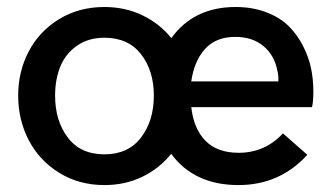

<svg xmlns="http://www.w3.org/2000/svg" viewBox="-20 -517 946 546"><path d="M871.1 -257.8Q871.1 -226.1 867.2 -212.4H523.9Q530.8 -150.9 564.2 -116.7Q597.7 -82.5 658.7 -82.5Q733.4 -82.5 784.7 -137.7L854 -76.7Q775.4 9.3 658.2 9.3Q532.2 9.3 466.8 -79.6Q433.1 -37.6 384.5 -14.2Q335.9 9.3 276.9 9.3Q205.1 9.3 148.7 -25.4Q92.3 -60.1 62 -117.9Q31.7 -175.8 31.7 -245.1Q31.7 -314 62 -371.3Q92.3 -428.7 148.7 -462.9Q205.1 -497.1 276.9 -497.1Q335.9 -497.1 384.8 -473.6Q433.6 -450.2 467.3 -408.7Q531.2 -497.1 649.9 -497.1Q698.2 -497.1 737.1 -482.2Q775.9 -467.3 800.3 -443.4Q824.7 -419.4 841.3 -387.2Q857.9 -355 864.5 -323Q871.1 -291 871.1 -257.8ZM771.5 -285.6Q772.5 -301.8 768.6 -316.4Q760.7 -359.4 729.5 -385.7Q698.2 -412.1 648.9 -412.1Q594.2 -412.1 563.2 -377.9Q532.2 -343.8 523.9 -285.6ZM417.5 -245.1Q417.5 -315.9 381.1 -362.8Q344.7 -409.7 276.9 -409.7Q231 -409.7 198.5 -386.7Q166 -363.8 151.4 -327.4Q136.7 -291 136.7 -245.1Q136.7 -173.3 172.9 -125.7Q209 -78.1 276.9 -78.1Q344.7 -78.1 381.1 -126Q417.5 -173.8 417.5 -245.1Z"/></svg>

Font: HK Grotesk SemiBold Legacy
Style: Regular
Weight: 600
Designer: Alfredo Marco Pradil
Foundry: Hanken Design Co.
Version: Version 2.022;PS 002.022;hotconv 1.0.88;makeotf.lib2.5.64775